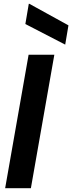

<svg xmlns="http://www.w3.org/2000/svg" viewBox="-20 -987 379 1007"><path d="M7 0 130 -700H265L142 0ZM322 -753 113 -861 131 -967H134L339 -854Z"/></svg>

Font: DM Sans 36pt
Style: Bold Italic
Weight: 700
Italic angle: -10°
Designer: Colophon Foundry, Jonny Pinhorn
Foundry: Colophon Foundry
Version: Version 4.004;gftools[0.9.30]